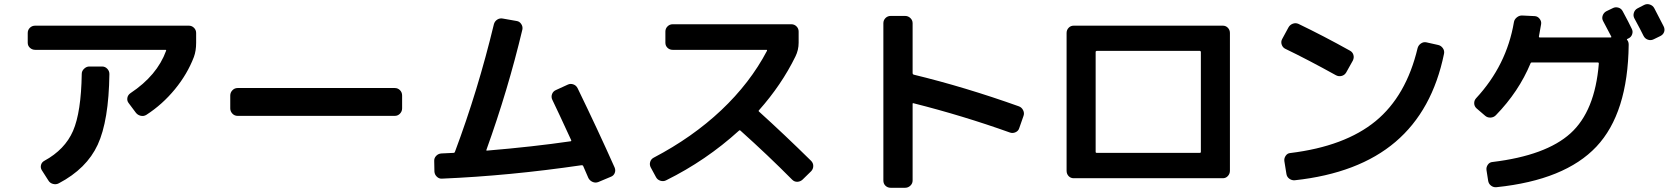

<svg xmlns="http://www.w3.org/2000/svg" viewBox="-20 -850 8040 923"><path d="M149.4 -610.4Q134.8 -610.4 124 -620.1Q113.3 -629.9 113.3 -644.5V-691.4Q113.3 -706.1 123.5 -716.3Q133.8 -726.6 149.4 -726.6H887.7Q902.3 -726.6 912.6 -716.3Q922.9 -706.1 922.9 -691.4V-644.5Q922.9 -605.5 912.1 -576.2Q880.9 -494.1 820.8 -420.9Q760.7 -347.7 683.6 -297.9Q670.9 -290 656.2 -293.5Q641.6 -296.9 632.8 -308.6L597.7 -355.5Q589.8 -366.2 592.3 -379.9Q594.7 -393.6 607.4 -402.3Q735.4 -487.3 778.3 -605.5Q780.3 -610.4 775.4 -610.4ZM409.2 -530.3H470.7Q485.4 -530.3 495.6 -519.5Q505.9 -508.8 505.9 -494.1Q502.9 -269.5 449.7 -154.3Q396.5 -39.1 262.7 31.2Q250 38.1 234.9 34.2Q219.7 30.3 211.9 16.6L180.7 -32.2Q173.8 -43.9 177.2 -57.1Q180.7 -70.3 193.4 -77.1Q292 -130.9 331.1 -220.7Q370.1 -310.5 373 -495.1Q373 -508.8 384.3 -519.5Q395.5 -530.3 409.2 -530.3Z M1122.1 -293Q1107.4 -293 1097.2 -303.7Q1086.9 -314.5 1086.9 -329.1V-390.6Q1086.9 -405.3 1097.2 -416Q1107.4 -426.8 1122.1 -426.8H1877.9Q1892.6 -426.8 1902.8 -416.5Q1913.1 -406.2 1913.1 -390.6V-329.1Q1913.1 -314.5 1902.8 -303.7Q1892.6 -293 1877.9 -293Z M2104.5 8.8Q2090.8 9.8 2080.1 -0.5Q2069.3 -10.7 2068.4 -25.4L2067.4 -75.2Q2066.4 -89.8 2076.7 -100.6Q2086.9 -111.3 2101.6 -112.3L2162.1 -115.2Q2165 -115.2 2167 -120.1Q2277.3 -414.1 2354.5 -734.4Q2358.4 -748 2370.6 -755.9Q2382.8 -763.7 2397.5 -760.7L2463.9 -749Q2477.5 -747.1 2485.8 -734.4Q2494.1 -721.7 2491.2 -708Q2421.9 -417 2318.4 -129.9Q2316.4 -126 2321.3 -126Q2543 -144.5 2723.6 -170.9Q2725.6 -170.9 2726.1 -173.3Q2726.6 -175.8 2725.6 -176.8Q2664.1 -310.5 2634.8 -371.1Q2628.9 -383.8 2633.8 -397.5Q2638.7 -411.1 2652.3 -417L2710 -443.4Q2722.7 -449.2 2736.3 -444.3Q2750 -439.5 2756.8 -425.8Q2854.5 -224.6 2934.6 -44.9Q2940.4 -31.2 2935.1 -18.1Q2929.7 -4.9 2916 0L2855.5 25.4Q2841.8 30.3 2828.6 24.4Q2815.4 18.6 2808.6 5.9Q2800.8 -12.7 2783.2 -52.7Q2782.2 -55.7 2775.4 -55.7Q2428.7 -4.9 2104.5 8.8Z M3133.8 2 3108.4 -44.9Q3101.6 -57.6 3105.5 -71.3Q3109.4 -85 3122.1 -91.8Q3308.6 -189.5 3447.3 -320.3Q3585.9 -451.2 3667 -605.5Q3668.9 -610.4 3665 -610.4H3213.9Q3199.2 -610.4 3189 -620.1Q3178.7 -629.9 3178.7 -644.5V-698.2Q3178.7 -712.9 3189 -723.1Q3199.2 -733.4 3213.9 -733.4H3784.2Q3798.8 -733.4 3809.1 -723.1Q3819.3 -712.9 3819.3 -698.2V-644.5Q3819.3 -609.4 3803.7 -578.1Q3737.3 -442.4 3628.9 -320.3Q3625 -316.4 3628.9 -313.5Q3751 -203.1 3878.9 -77.1Q3889.6 -66.4 3889.6 -52.2Q3889.6 -38.1 3879.9 -27.3L3837.9 13.7Q3827.1 23.4 3813 23.9Q3798.8 24.4 3788.1 13.7Q3670.9 -104.5 3540 -221.7Q3536.1 -225.6 3532.2 -221.7Q3374 -78.1 3182.6 16.6Q3169.9 23.4 3155.3 19Q3140.6 14.6 3133.8 2Z M4261.7 52.7Q4247.1 52.7 4236.8 43Q4226.6 33.2 4226.6 17.6V-738.3Q4226.6 -752.9 4236.8 -763.2Q4247.1 -773.4 4261.7 -773.4H4331.1Q4345.7 -773.4 4356.4 -763.2Q4367.2 -752.9 4367.2 -738.3V-498Q4367.2 -493.2 4372.1 -491.2Q4618.2 -431.6 4877.9 -338.9Q4891.6 -334 4898.4 -320.3Q4905.3 -306.6 4900.4 -293L4879.9 -234.4Q4876 -220.7 4862.3 -214.4Q4848.6 -208 4835 -212.9Q4608.4 -293.9 4372.1 -353.5Q4367.2 -355.5 4367.2 -350.6V17.6Q4367.2 32.2 4356.4 42.5Q4345.7 52.7 4331.1 52.7Z M5247.1 -599.6V-120.1Q5247.1 -115.2 5252 -115.2H5748Q5752.9 -115.2 5752.9 -120.1V-599.6Q5752.9 -604.5 5748 -605.5H5252Q5247.1 -604.5 5247.1 -599.6ZM5141.6 6.8Q5127 6.8 5117.2 -3.4Q5107.4 -13.7 5107.4 -29.3V-691.4Q5107.4 -706.1 5117.2 -716.3Q5127 -726.6 5141.6 -726.6H5858.4Q5873 -726.6 5882.8 -716.3Q5892.6 -706.1 5892.6 -691.4V-29.3Q5892.6 -14.6 5882.8 -3.9Q5873 6.8 5858.4 6.8H5247.1Z M6159.2 -615.2Q6146.5 -621.1 6141.6 -635.3Q6136.7 -649.4 6143.6 -662.1L6173.8 -717.8Q6180.7 -730.5 6194.3 -735.8Q6208 -741.2 6221.7 -735.4Q6341.8 -677.7 6469.7 -606.4Q6482.4 -599.6 6486.3 -585.9Q6490.2 -572.3 6483.4 -558.6L6451.2 -501Q6443.4 -488.3 6429.2 -484.9Q6415 -481.4 6402.3 -488.3Q6266.6 -563.5 6159.2 -615.2ZM6893.6 -633.8Q6907.2 -630.9 6916 -618.7Q6924.8 -606.4 6921.9 -591.8Q6866.2 -319.3 6688.5 -168Q6510.7 -16.6 6204.1 16.6Q6189.5 17.6 6177.7 8.8Q6166 0 6164.1 -14.6L6154.3 -75.2Q6152.3 -88.9 6160.6 -101.1Q6168.9 -113.3 6182.6 -114.3Q6445.3 -146.5 6592.8 -267.6Q6740.2 -388.7 6794.9 -619.1Q6798.8 -632.8 6811 -641.1Q6823.2 -649.4 6836.9 -646.5Z M7932.6 -810.5 7977.5 -723.6Q7984.4 -710 7980 -696.8Q7975.6 -683.6 7961.9 -676.8L7929.7 -661.1Q7916 -654.3 7901.9 -659.2Q7887.7 -664.1 7880.9 -677.7Q7867.2 -706.1 7836.9 -761.7Q7830.1 -774.4 7834.5 -788.6Q7838.9 -802.7 7851.6 -809.6L7883.8 -826.2Q7897.5 -833 7911.6 -828.1Q7925.8 -823.2 7932.6 -810.5ZM7119.1 -293.9 7078.1 -329.1Q7067.4 -338.9 7066.9 -353Q7066.4 -367.2 7076.2 -377.9Q7222.7 -536.1 7257.8 -743.2Q7259.8 -756.8 7272 -766.6Q7284.2 -776.4 7298.8 -775.4L7358.4 -772.5Q7372.1 -771.5 7381.3 -759.8Q7390.6 -748 7388.7 -734.4Q7385.7 -716.8 7377.9 -673.8Q7377.9 -669.9 7381.8 -669.9H7722.7Q7727.5 -669.9 7725.6 -674.8Q7699.2 -724.6 7686.5 -749Q7679.7 -761.7 7684.6 -775.4Q7689.5 -789.1 7702.1 -795.9L7732.4 -810.5Q7745.1 -817.4 7759.3 -813.5Q7773.4 -809.6 7780.3 -796.9Q7810.5 -741.2 7824.2 -711.9Q7831.1 -699.2 7826.2 -685.1Q7821.3 -670.9 7807.6 -665L7803.7 -663.1Q7798.8 -661.1 7802.7 -657.2Q7809.6 -649.4 7809.6 -634.8Q7805.7 -305.7 7654.3 -145Q7502.9 15.6 7174.8 49.8Q7160.2 51.8 7147.9 42.5Q7135.7 33.2 7133.8 17.6L7126 -32.2Q7124 -45.9 7132.3 -58.1Q7140.6 -70.3 7155.3 -71.3Q7412.1 -102.5 7529.8 -209Q7647.5 -315.4 7666 -543.9Q7666 -549.8 7661.1 -549.8H7343.8Q7338.9 -549.8 7337.9 -545.9Q7281.2 -409.2 7170.9 -295.9Q7160.2 -285.2 7145 -284.7Q7129.9 -284.2 7119.1 -293.9Z"/></svg>

Font: Rounded-L Mgen+ 1mn bold
Style: Bold
Weight: 700
Designer: [Source Han Sans]
Ryoko NISHIZUKA  (kana & ideographs); Paul D. Hunt (Latin, Greek & Cyrillic); Wenlong ZHANG  (bopomofo
Version: Version 1.059.20150602